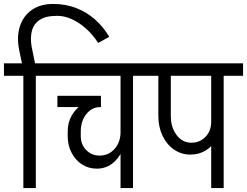

<svg xmlns="http://www.w3.org/2000/svg" viewBox="-45 -950 1248 970"><path d="M451 -733Q423 -776 388.5 -806.5Q354 -837 317 -853.5Q280 -870 244 -870L224 -930Q286 -930 338.5 -910Q391 -890 433.5 -853Q476 -816 507 -764ZM69 -615 51 -702 115 -713 135 -615ZM51 -702Q39 -767 56 -818.5Q73 -870 116 -900Q159 -930 224 -930L244 -870Q186 -870 155.5 -849.5Q125 -829 116 -793.5Q107 -758 115 -713ZM73 0V-620H136V0ZM-25 -567V-630H234V-567Z M444 -98Q402 -98 369 -119.5Q336 -141 316.5 -178.5Q297 -216 297 -263H363Q363 -220 390.5 -192Q418 -164 458 -164ZM297 -263V-285H363V-263ZM444 -98 458 -164Q504 -164 534 -198Q564 -232 564 -283H591Q591 -230 572 -188Q553 -146 520 -122Q487 -98 444 -98ZM297 -285Q297 -332 318.5 -368.5Q340 -405 377.5 -426.5Q415 -448 462 -448V-409Q419 -409 391 -373.5Q363 -338 363 -285ZM245 -409V-466H465V-409ZM165 -567V-630H569V-567ZM564 0V-620H627V0ZM466 -567V-630H725V-567Z M917 -169Q871 -169 834 -194.5Q797 -220 776 -264.5Q755 -309 755 -364H818Q818 -306 847.5 -267.5Q877 -229 921 -229ZM917 -169 921 -229Q965 -229 993.5 -259Q1022 -289 1022 -334H1070Q1070 -287 1050 -249.5Q1030 -212 995.5 -190.5Q961 -169 917 -169ZM755 -363V-630H818V-363ZM675 -567V-630H1016V-567ZM1022 0V-620H1085V0ZM924 -567V-630H1183V-567Z"/></svg>

Font: Akshar Light
Style: Regular
Weight: 300
Designer: Tall Chai
Foundry: Tall Chai
Version: Version 1.100